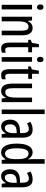

<svg xmlns="http://www.w3.org/2000/svg" viewBox="1273 -2073 810 3396"><g transform="rotate(90 1678.0 -375.0)"><path d="M107 -739Q153 -739 153 -681Q153 -624 107 -624Q85 -624 72 -639Q59 -654 59 -681Q59 -739 107 -739ZM146 -537V0H65V-537Z M473 -547Q604 -547 604 -364V0H523V-348Q523 -411 507 -443Q491 -475 455 -475Q403 -475 380 -429Q357 -383 357 -279V0H276V-537H341L350 -464H355Q372 -504 403.5 -525.5Q435 -547 473 -547Z M864 -62Q876 -62 888 -65Q900 -68 912 -72V-6Q896 1 878 5.5Q860 10 837 10Q784 10 759 -25.5Q734 -61 734 -133V-469H684V-513L738 -535L760 -658H815V-537H905V-469H815V-143Q815 -103 825 -82.5Q835 -62 864 -62Z M1033 -739Q1079 -739 1079 -681Q1079 -624 1033 -624Q1011 -624 998 -639Q985 -654 985 -681Q985 -739 1033 -739ZM1072 -537V0H991V-537Z M1334 -62Q1346 -62 1358 -65Q1370 -68 1382 -72V-6Q1366 1 1348 5.5Q1330 10 1307 10Q1254 10 1229 -25.5Q1204 -61 1204 -133V-469H1154V-513L1208 -535L1230 -658H1285V-537H1375V-469H1285V-143Q1285 -103 1295 -82.5Q1305 -62 1334 -62Z M1787 -537V0H1722L1713 -72H1707Q1690 -32 1659.5 -11Q1629 10 1591 10Q1518 10 1488.5 -43.5Q1459 -97 1459 -187V-537H1540V-202Q1540 -131 1556 -97Q1572 -63 1606 -63Q1662 -63 1684 -109Q1706 -155 1706 -251V-537Z M1998 0H1917V-760H1998Z M2275 -547Q2351 -547 2383 -499Q2415 -451 2415 -362V0H2353L2341 -74H2339Q2297 10 2216 10Q2175 10 2148 -12.5Q2121 -35 2108.5 -71.5Q2096 -108 2096 -150Q2096 -230 2142 -274Q2188 -318 2273 -322L2334 -325V-360Q2334 -422 2317 -451Q2300 -480 2262 -480Q2218 -480 2161 -447L2135 -508Q2198 -547 2275 -547ZM2287 -263Q2179 -257 2179 -152Q2179 -103 2196 -79.5Q2213 -56 2244 -56Q2286 -56 2310.5 -97.5Q2335 -139 2335 -212V-266Z M2677 10Q2600 10 2560 -61Q2520 -132 2520 -268Q2520 -402 2560 -474.5Q2600 -547 2674 -547Q2711 -547 2742.5 -526.5Q2774 -506 2794 -468H2798Q2795 -513 2795 -542V-760H2876V0H2811L2800 -68H2795Q2773 -30 2744.5 -10Q2716 10 2677 10ZM2696 -59Q2795 -59 2795 -244V-274Q2795 -378 2771 -426.5Q2747 -475 2694 -475Q2647 -475 2625 -422Q2603 -369 2603 -268Q2603 -59 2696 -59Z M3153 -547Q3229 -547 3261 -499Q3293 -451 3293 -362V0H3231L3219 -74H3217Q3175 10 3094 10Q3053 10 3026 -12.5Q2999 -35 2986.5 -71.5Q2974 -108 2974 -150Q2974 -230 3020 -274Q3066 -318 3151 -322L3212 -325V-360Q3212 -422 3195 -451Q3178 -480 3140 -480Q3096 -480 3039 -447L3013 -508Q3076 -547 3153 -547ZM3165 -263Q3057 -257 3057 -152Q3057 -103 3074 -79.5Q3091 -56 3122 -56Q3164 -56 3188.5 -97.5Q3213 -139 3213 -212V-266Z"/></g></svg>

Font: Noto Sans Malayalam ExtraCondensed
Style: Regular
Weight: 400
Width: 2
Designer: Jelle Bosma - Monotype Design Team
Foundry: Monotype Imaging Inc.
Version: Version 2.104; ttfautohint (v1.8.4.7-5d5b)